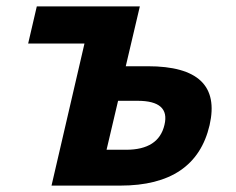

<svg xmlns="http://www.w3.org/2000/svg" viewBox="-20 -580 739 600"><path d="M244 -444H68L95 -560H417L373 -373H442Q677 -373 635 -189Q591 0 356 0H141ZM374 -112Q476 -112 494 -190Q512 -265 410 -265H349L313 -112Z"/></svg>

Font: KaiGen Gothic CN Bold
Style: Bold
Weight: 700
Designer: Ryoko NISHIZUKA  (kana & ideographs); Paul D. Hunt (Latin, Greek & Cyrillic); Wenlong ZHANG  (bopomofo); Sandoll Communi
Foundry: Adobe Systems Incorporated
Version: Version 1.002.20150501